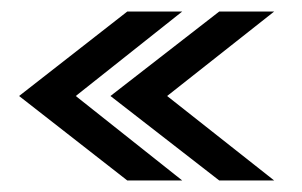

<svg xmlns="http://www.w3.org/2000/svg" viewBox="-20 -382 522 332"><path d="M13 -216 200 -70H295L111 -216L295 -362H200ZM171 -216 359 -70H454L269 -216L454 -362H359Z"/></svg>

Font: Rabbid Highway Sign II Hop
Style: Regular
Weight: 400
Foundry: Cannot Into Space Fonts
Version: Version 0.277